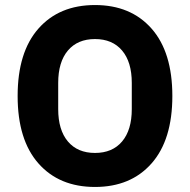

<svg xmlns="http://www.w3.org/2000/svg" viewBox="-20 -730 754 762"><path d="M581.5 -81.5Q499 12 357 12Q215 12 132.5 -81.5Q50 -175 50 -349Q50 -523 132.5 -616.5Q215 -710 357 -710Q499 -710 581.5 -616.5Q664 -523 664 -349Q664 -175 581.5 -81.5ZM503 -297V-401Q503 -484 464.5 -529.5Q426 -575 357 -575Q288 -575 249.5 -529.5Q211 -484 211 -401V-297Q211 -214 249.5 -168.5Q288 -123 357 -123Q426 -123 464.5 -168.5Q503 -214 503 -297Z"/></svg>

Font: Aneliza
Style: Bold
Weight: 700
Designer: Mike Abbink, Paul van der Laan, Pieter van Rosmalen
Foundry: Bold Monday
Version: Version 3.0